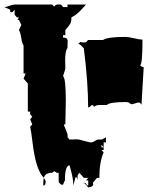

<svg xmlns="http://www.w3.org/2000/svg" viewBox="-21 -756 658 852"><path d="M269 41Q263.2 50.3 258.8 63.5H250L239.3 52.2V10.7H230.5L220.2 3.4L210.4 10.7Q179.2 10.7 173.8 33.2Q138.2 0 123.5 -123Q117.2 -176.3 112.8 -193.4L122.1 -204.1L112.8 -226.6L122.1 -237.8L112.8 -249V-260.7H102.5V-385.3L83.5 -407.2L92.8 -429.7H83.5V-554.2Q76.7 -564.5 73.2 -588.1Q69.8 -611.8 63 -622.6L73.7 -645.5L63 -667.5H56.6L63 -678.7H54.2L43.9 -690.4V-712.9L34.2 -702.1H24.4V-712.9L-1.5 -724.6Q6.3 -724.6 21 -730.2Q35.6 -735.8 43.9 -735.8H210.4L220.2 -726.6Q223.6 -736.3 239.3 -736.3L250 -735.8L258.8 -724.6H278.3V-735.8H360.8Q358.9 -733.9 353 -727.3Q347.2 -720.7 345.2 -718.8Q343.3 -716.8 338.1 -711.2Q333 -705.6 330.3 -703.4Q327.6 -701.2 322.8 -696.8Q317.9 -692.4 314.5 -689.9Q301.8 -681.6 295.9 -678.7Q295.9 -658.2 289.8 -649.2Q283.7 -640.1 277.3 -632.8L269 -622.6V-600.1H258.8V-589.4Q269 -589.4 274.2 -585.7Q279.3 -582 279.3 -571.3L278.3 -543Q268.1 -529.3 268.1 -489.7L269 -453.1Q269 -447.8 258.8 -418.9Q271 -408.7 271 -310.1L269 -204.1H262.2Q262.2 -200.2 270.8 -181.2Q279.3 -162.1 279.3 -152.3L278.8 -147L287.6 -136.7L317.4 -137.7Q328.6 -138.2 351.6 -131.1Q374.5 -124 383.1 -124.3Q391.6 -124.5 400.4 -130.6Q409.2 -136.7 414.1 -136.7H429.2Q431.2 -136.7 439.9 -141.6Q448.7 -146.5 449.2 -147V-124.5H439V-90.3H429.2L439 -80.1Q419.9 -36.6 419.9 33.2H409.7L390.6 55.2Q392.6 57.1 392.6 60.5Q392.6 73.7 370.6 75.7L354.5 57.6L359.9 56.6Q363.3 67.4 370.6 67.4V44.4H360.8L370.6 33.2H351.1L331.1 10.7L323.2 22.5V42.5Q320.3 29.3 314.5 29.3L304.2 67.4Q304.2 39.6 295.9 9Q287.6 -21.5 287.6 -22.5Q267.1 -21 267.1 42.5Q267.1 42 267.8 41.7Q268.6 41.5 269 41ZM170.9 67.4Q170.9 42.5 173.8 33.2L181.6 47.4Q181.6 65.4 173.8 66.9ZM429.2 -113.8V-102.1H439ZM354.5 57.6 351.1 58.6V53.2ZM536.6 -303.2Q465.3 -303.2 453.1 -290Q437.5 -290 420.9 -290Q404.3 -290 395.5 -281.2Q395.5 -290 386.2 -290Q384.8 -289.1 381.8 -285.6Q375.5 -279.3 370.1 -279.3Q370.1 -388.7 351.1 -541Q350.1 -542 346.2 -546.6Q342.3 -551.3 339.8 -553.7Q332.5 -561 326.2 -561L335 -569.3L352.1 -567.4Q363.8 -567.4 369.1 -578.6H436Q457.5 -592.3 534.7 -592.3Q547.9 -592.3 574 -586.2Q600.1 -580.1 611.3 -580.1Q611.3 -466.3 600.1 -466.3Q609.4 -458 616.7 -458L606.9 -291.5L599.1 -300.8H589.8L566.4 -293.5Q559.1 -293.5 554.2 -298.3Q549.3 -303.2 536.6 -303.2Z"/></svg>

Font: Butcherman
Style: Regular
Weight: 400
Version: Version 001.003